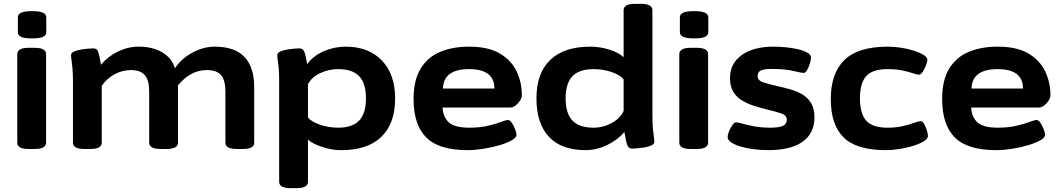

<svg xmlns="http://www.w3.org/2000/svg" viewBox="-20 -774 5534 1000"><path d="M131 2Q99 2 84.5 -6.5Q70 -15 70 -31V-492Q70 -508 84.5 -516.5Q99 -525 131 -525H159Q191 -525 205.5 -516.5Q220 -508 220 -492V-31Q220 -15 205.5 -6.5Q191 2 159 2ZM147 -574Q108 -574 90.5 -582Q73 -590 73 -606V-684Q73 -700 90.5 -708Q108 -716 147 -716Q186 -716 203.5 -708Q221 -700 221 -684V-606Q221 -590 203.5 -582Q186 -574 147 -574Z M421 2Q389 2 374.5 -6.5Q360 -15 360 -31V-347Q360 -392 357.5 -418.5Q355 -445 352.5 -460.5Q350 -476 350 -487Q350 -498 364.5 -505Q379 -512 399.5 -515.5Q420 -519 438.5 -520.5Q457 -522 465 -522Q485 -522 491 -505.5Q497 -489 506 -437Q543 -481 595 -506Q647 -531 702 -531Q775 -531 825.5 -501Q876 -471 891 -418Q909 -447 940.5 -472.5Q972 -498 1013 -514.5Q1054 -531 1099 -531Q1304 -531 1304 -319V-30Q1304 2 1244 2H1216Q1154 2 1154 -30V-297Q1154 -356 1131.5 -382.5Q1109 -409 1058 -409Q1016 -409 979.5 -390.5Q943 -372 907 -330V-31Q907 -15 892.5 -6.5Q878 2 846 2H818Q786 2 771.5 -6.5Q757 -15 757 -31V-297Q757 -356 734.5 -382.5Q712 -409 661 -409Q617 -409 576.5 -387Q536 -365 510 -327V-31Q510 -15 495.5 -6.5Q481 2 449 2Z M1495 206Q1463 206 1448.5 197.5Q1434 189 1434 173V-349Q1434 -393 1431.5 -419.5Q1429 -446 1426.5 -461Q1424 -476 1424 -487Q1424 -498 1438.5 -505Q1453 -512 1473.5 -515.5Q1494 -519 1512.5 -520.5Q1531 -522 1539 -522Q1558 -522 1564.5 -506Q1571 -490 1580 -440Q1612 -484 1667 -507.5Q1722 -531 1780 -531Q1900 -531 1969 -459Q2038 -387 2038 -261Q2038 -131 1966.5 -61.5Q1895 8 1758 8Q1720 8 1684.5 -1Q1649 -10 1622.5 -22.5Q1596 -35 1584 -47V173Q1584 189 1569.5 197.5Q1555 206 1523 206ZM1741 -109Q1815 -109 1850.5 -146Q1886 -183 1886 -261Q1886 -341 1850.5 -377.5Q1815 -414 1741 -414Q1690 -414 1645.5 -392Q1601 -370 1584 -335V-162Q1603 -139 1647.5 -124Q1692 -109 1741 -109Z M2416 8Q2266 8 2200 -58Q2134 -124 2134 -258Q2134 -357 2171 -417Q2208 -477 2273 -504Q2338 -531 2423 -531Q2523 -531 2583 -495.5Q2643 -460 2670.5 -402.5Q2698 -345 2698 -278Q2698 -265 2688.5 -250Q2679 -235 2665.5 -224.5Q2652 -214 2638 -214H2285Q2288 -163 2318.5 -136Q2349 -109 2424 -109Q2480 -109 2521.5 -119Q2563 -129 2589.5 -139Q2616 -149 2626 -149Q2636 -149 2646 -134Q2656 -119 2663 -100.5Q2670 -82 2670 -72Q2670 -57 2645 -43Q2620 -29 2581 -17.5Q2542 -6 2498 1Q2454 8 2416 8ZM2287 -313H2555Q2555 -414 2423 -414Q2290 -414 2287 -313Z M3030 8Q2904 8 2839 -61.5Q2774 -131 2774 -262Q2774 -393 2846 -462Q2918 -531 3054 -531Q3105 -531 3154 -515.5Q3203 -500 3228 -476V-721Q3228 -737 3242.5 -745.5Q3257 -754 3289 -754H3317Q3349 -754 3363.5 -745.5Q3378 -737 3378 -721V-174Q3378 -130 3380.5 -103.5Q3383 -77 3385.5 -61.5Q3388 -46 3388 -35Q3388 -24 3373.5 -17Q3359 -10 3338.5 -6.5Q3318 -3 3299.5 -1.5Q3281 0 3273 0Q3254 0 3247.5 -17Q3241 -34 3232 -86Q3194 -43 3140 -17.5Q3086 8 3030 8ZM3071 -109Q3122 -109 3166.5 -133.5Q3211 -158 3228 -196V-361Q3209 -384 3165 -399Q3121 -414 3071 -414Q2997 -414 2961.5 -377Q2926 -340 2926 -262Q2926 -183 2961.5 -146Q2997 -109 3071 -109Z M3579 2Q3547 2 3532.5 -6.5Q3518 -15 3518 -31V-492Q3518 -508 3532.5 -516.5Q3547 -525 3579 -525H3607Q3639 -525 3653.5 -516.5Q3668 -508 3668 -492V-31Q3668 -15 3653.5 -6.5Q3639 2 3607 2ZM3595 -574Q3556 -574 3538.5 -582Q3521 -590 3521 -606V-684Q3521 -700 3538.5 -708Q3556 -716 3595 -716Q3634 -716 3651.5 -708Q3669 -700 3669 -684V-606Q3669 -590 3651.5 -582Q3634 -574 3595 -574Z M3981 8Q3945 8 3908 3.5Q3871 -1 3840 -10Q3809 -19 3789.5 -31.5Q3770 -44 3770 -60Q3770 -73 3777.5 -91Q3785 -109 3795 -123Q3805 -137 3813 -137Q3822 -137 3846.5 -130Q3871 -123 3908 -116Q3945 -109 3991 -109Q4038 -109 4058 -118.5Q4078 -128 4078 -151Q4078 -174 4047 -184Q4016 -194 3974 -204Q3942 -212 3908.5 -222.5Q3875 -233 3846 -250Q3817 -267 3799.5 -295.5Q3782 -324 3782 -368Q3782 -443 3843 -487Q3904 -531 4009 -531Q4037 -531 4070.5 -528Q4104 -525 4134.5 -518Q4165 -511 4184.5 -500Q4204 -489 4204 -473Q4204 -462 4198 -443Q4192 -424 4183.5 -409Q4175 -394 4166 -394Q4156 -394 4112 -404.5Q4068 -415 3999 -415Q3962 -415 3944 -407.5Q3926 -400 3926 -378Q3926 -354 3957 -344.5Q3988 -335 4031 -325Q4063 -318 4096.5 -308.5Q4130 -299 4158.5 -282.5Q4187 -266 4204.5 -237Q4222 -208 4222 -163Q4222 -80 4160.5 -36Q4099 8 3981 8Z M4594 8Q4441 8 4374 -58Q4307 -124 4307 -258Q4307 -392 4378 -461.5Q4449 -531 4604 -531Q4637 -531 4673 -525.5Q4709 -520 4740 -510Q4771 -500 4790.5 -488Q4810 -476 4810 -462Q4810 -453 4803 -434.5Q4796 -416 4786 -400.5Q4776 -385 4766 -385Q4756 -385 4734.5 -392.5Q4713 -400 4680 -407Q4647 -414 4602 -414Q4525 -414 4492 -378Q4459 -342 4459 -262Q4459 -181 4492 -145Q4525 -109 4602 -109Q4649 -109 4684 -117.5Q4719 -126 4742 -134.5Q4765 -143 4775 -143Q4785 -143 4793.5 -128Q4802 -113 4807.5 -94.5Q4813 -76 4813 -66Q4813 -51 4791.5 -38Q4770 -25 4736.5 -14.5Q4703 -4 4665 2Q4627 8 4594 8Z M5169 8Q5019 8 4953 -58Q4887 -124 4887 -258Q4887 -357 4924 -417Q4961 -477 5026 -504Q5091 -531 5176 -531Q5276 -531 5336 -495.5Q5396 -460 5423.5 -402.5Q5451 -345 5451 -278Q5451 -265 5441.5 -250Q5432 -235 5418.5 -224.5Q5405 -214 5391 -214H5038Q5041 -163 5071.5 -136Q5102 -109 5177 -109Q5233 -109 5274.5 -119Q5316 -129 5342.5 -139Q5369 -149 5379 -149Q5389 -149 5399 -134Q5409 -119 5416 -100.5Q5423 -82 5423 -72Q5423 -57 5398 -43Q5373 -29 5334 -17.5Q5295 -6 5251 1Q5207 8 5169 8ZM5040 -313H5308Q5308 -414 5176 -414Q5043 -414 5040 -313Z"/></svg>

Font: Asap Expanded
Style: Bold
Weight: 700
Width: 7
Designer: Pablo Cosgaya
Foundry: Omnibus-Type
Version: Version 3.001; ttfautohint (v1.8.4.7-5d5b)